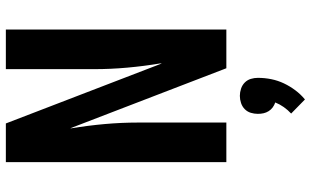

<svg xmlns="http://www.w3.org/2000/svg" viewBox="-218 -556 1037 640"><g transform="rotate(-90 300.0 -236.5)"><path d="M79 0V-735H208L408 -215Q408 -215 408 -215.5Q408 -216 408 -216V-219Q408 -219 408 -219.5Q408 -220 408 -220V-221Q399 -275 394 -330.5Q389 -386 389 -441V-735H521V0H392L192 -520Q192 -520 192 -519.5Q192 -519 192 -519V-516Q201 -461 206 -405.5Q211 -350 211 -294V0ZM288 262 241 216Q253 205 262.5 191.5Q272 178 278 163Q269 160 261.5 154.5Q254 149 249 141Q244 133 242 124Q240 115 240 105Q240 93 243.5 81.5Q247 70 255.5 61.5Q264 53 276 49Q288 45 300 45Q312 45 324 49Q336 53 344.5 61.5Q353 70 356.5 81.5Q360 93 360 105Q360 128 355.5 150Q351 172 341.5 192Q332 212 318.5 230Q305 248 288 262Z"/></g></svg>

Font: Iosevka Custom XBdEx
Style: Regular
Weight: 800
Width: 7
Monospace: yes
Designer: Belleve Invis
Foundry: Belleve Invis
Version: Version 11.2.4; ttfautohint (v1.8.4)